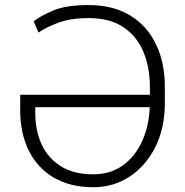

<svg xmlns="http://www.w3.org/2000/svg" viewBox="-20 -741 740 770"><path d="M354.5 9.8Q262.2 9.8 196.5 -28.3Q130.9 -66.4 95.9 -136Q61 -205.6 61 -300.8V-360.8H581.1V-393.1Q581.1 -469.2 555.7 -531.7Q530.3 -594.2 475.8 -631.3Q421.4 -668.5 334.5 -668.5Q266.6 -668.5 217.5 -651.1Q168.5 -633.8 134.3 -610.4L115.2 -655.8Q141.6 -676.8 193.1 -698.7Q244.6 -720.7 334.5 -720.7Q433.6 -720.7 502 -679Q570.3 -637.2 605.7 -563.2Q641.1 -489.3 641.1 -393.1V-328.1Q641.1 -228 603.3 -152.1Q565.4 -76.2 500.5 -33.2Q435.5 9.8 354.5 9.8ZM354.5 -42Q423.3 -42 472.9 -77.9Q522.5 -113.8 550 -174.8Q577.6 -235.8 580.6 -311H121.6V-285.2Q121.6 -217.8 146.7 -162.6Q171.9 -107.4 223.4 -74.7Q274.9 -42 354.5 -42Z"/></svg>

Font: Vazirmatn UI ExtraLight
Style: Regular
Weight: 200
Designer: Saber Rastikerdar
Foundry: Saber Rastikerdar
Version: Version 33.003